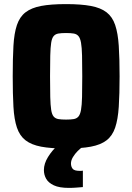

<svg xmlns="http://www.w3.org/2000/svg" viewBox="-20 -716 645 936"><path d="M302 8Q228 8 180.5 -1Q133 -10 104.5 -32Q76 -54 62.5 -94Q49 -134 45.5 -195.5Q42 -257 42 -344Q42 -431 45.5 -492.5Q49 -554 62.5 -594Q76 -634 104.5 -656Q133 -678 180.5 -687Q228 -696 302 -696Q375 -696 423 -687Q471 -678 499.5 -656Q528 -634 541.5 -594Q555 -554 559 -492.5Q563 -431 563 -344Q563 -257 559 -195.5Q555 -134 541.5 -94Q528 -54 499.5 -32Q471 -10 423 -1Q375 8 302 8ZM302 -133Q325 -133 339.5 -135.5Q354 -138 362.5 -148Q371 -158 375 -180.5Q379 -203 380 -243Q381 -283 381 -344Q381 -405 380 -445Q379 -485 375 -507.5Q371 -530 362.5 -540Q354 -550 339.5 -552.5Q325 -555 302 -555Q279 -555 264.5 -552.5Q250 -550 241.5 -540Q233 -530 229.5 -507.5Q226 -485 225 -445Q224 -405 224 -344Q224 -283 225 -243Q226 -203 229.5 -180.5Q233 -158 241.5 -148Q250 -138 264.5 -135.5Q279 -133 302 -133ZM316 200Q269 200 242.5 187.5Q216 175 205 155.5Q194 136 194 113Q194 82 214 49.5Q234 17 264 -10L383 0Q372 7 358.5 20.5Q345 34 335.5 50Q326 66 326 81Q326 96 334 106.5Q342 117 369 117Q371 117 375 117Q379 117 384 116V196Q370 197 353 198.5Q336 200 316 200Z"/></svg>

Font: Saira SemiCondensed ExtraBold
Style: Regular
Weight: 800
Width: 4
Designer: Hector Gatti with collaboration of the Omnibus-Type team
Foundry: Omnibus-Type
Version: Version 1.101